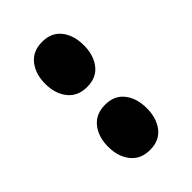

<svg xmlns="http://www.w3.org/2000/svg" viewBox="-9 -1047 481 481"><g transform="rotate(45 231.5 -806.5)"><path d="M343 -738Q308 -738 285.5 -756Q263 -774 263 -807Q263 -840 285.5 -857.5Q308 -875 343 -875Q378 -875 400.5 -857.5Q423 -840 423 -807Q423 -774 400.5 -756Q378 -738 343 -738ZM120 -738Q85 -738 62.5 -756Q40 -774 40 -807Q40 -840 62.5 -857.5Q85 -875 120 -875Q155 -875 177.5 -857.5Q200 -840 200 -807Q200 -774 177.5 -756Q155 -738 120 -738Z"/></g></svg>

Font: Mona Sans ExtraLight ExtraBold
Style: Regular
Weight: 800
Version: Version 2.000